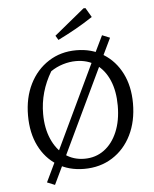

<svg xmlns="http://www.w3.org/2000/svg" viewBox="-63 -949 874 1087"><g transform="rotate(-5 374.0 -406.0)"><path d="M270 -51 205 85 161 67 228 -73ZM378 9Q291 9 225.5 -32Q160 -73 123.5 -146.5Q87 -220 87 -319Q87 -420 125.5 -497.5Q164 -575 233 -619.5Q302 -664 391 -664Q478 -664 544.5 -622.5Q611 -581 648 -507.5Q685 -434 685 -337Q685 -235 646.5 -157Q608 -79 538.5 -35Q469 9 378 9ZM385 -48Q448 -48 496 -83Q544 -118 571 -182Q598 -246 598 -331Q598 -414 572 -475Q546 -536 498 -569.5Q450 -603 384 -603Q347 -603 309.5 -591.5Q272 -580 240 -558Q173 -446 173 -321Q173 -240 200 -178Q227 -116 274.5 -82Q322 -48 385 -48ZM485 -614 544 -736 588 -718 528 -593ZM228 -73 485 -614 528 -593 270 -51ZM296 -731 281 -756 453 -897H464L495 -844Q447 -812 397 -784Q347 -756 296 -731Z"/></g></svg>

Font: Piazzolla Thin
Style: Regular
Weight: 400
Version: Version 2.001